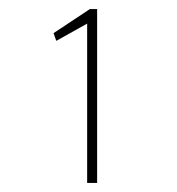

<svg xmlns="http://www.w3.org/2000/svg" viewBox="-20 -649 390 423"><path d="M172 -246V-597L104 -559L98 -576L178 -629H194V-246Z"/></svg>

Font: Inconsolata ExtraCondensed ExtraLight
Style: Regular
Weight: 200
Width: 2
Monospace: yes
Designer: Raph Levien, Cyreal, Brenton Simpson
Foundry: Raph Levien, Cyreal, Google
Version: Version 3.001; ttfautohint (v1.8.2.53-6de2)